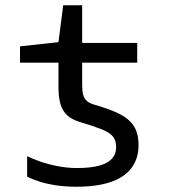

<svg xmlns="http://www.w3.org/2000/svg" viewBox="-20 -699 640 729"><path d="M270 10Q228 10 192 4.5Q156 -1 128.5 -10Q101 -19 83 -28V-106Q103 -96 133 -85.5Q163 -75 199.5 -68Q236 -61 272 -61Q324 -61 356.5 -70Q389 -79 405 -96.5Q421 -114 421 -140Q421 -166 408.5 -181Q396 -196 366 -208Q336 -220 283 -236Q253 -245 235.5 -261Q218 -277 210 -302.5Q202 -328 202 -367V-461H56V-523L202 -539L220 -679H292V-536H501V-461H292V-376Q292 -353 296 -338.5Q300 -324 310 -315.5Q320 -307 337 -302Q393 -286 430.5 -268Q468 -250 487 -222Q506 -194 506 -148Q506 -97 479.5 -61.5Q453 -26 400.5 -8Q348 10 270 10Z"/></svg>

Font: Noto Sans Mono
Style: Regular
Weight: 400
Designer: Monotype Design Team
Foundry: Monotype Imaging Inc.
Version: Version 2.014